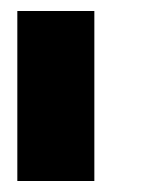

<svg xmlns="http://www.w3.org/2000/svg" viewBox="-20 -790 264 349"><path d="M11.5 -700V-770H151.5V-700V-531V-461H11.5V-531Z"/></svg>

Font: Nordica Plus
Style: NordicaClassicRgExt
Weight: 500
Version: Version 1.01